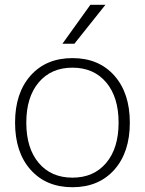

<svg xmlns="http://www.w3.org/2000/svg" viewBox="-20 -773 606 803"><path d="M291 -590H241L358 -753H421ZM108 -63Q43 -136 43 -260Q43 -384 108 -457Q173 -530 283 -530Q393 -530 458 -457Q523 -384 523 -260Q523 -136 458 -63Q393 10 283 10Q173 10 108 -63ZM142 -91.5Q194 -30 283 -30Q372 -30 424 -91.5Q476 -153 476 -260Q476 -367 424 -428.5Q372 -490 283 -490Q194 -490 142 -428.5Q90 -367 90 -260Q90 -153 142 -91.5Z"/></svg>

Font: M PLUS 1p Light
Style: Regular
Weight: 300
Version: Version 1.061